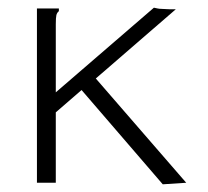

<svg xmlns="http://www.w3.org/2000/svg" viewBox="-20 -475 540 499"><path d="M192 -241 125 -183V0H76V-453H124H133V-446Q128 -442 126.5 -435.5Q125 -429 125 -412V-235L380 -455Q385 -454 389.5 -453Q394 -452 398.5 -452Q403 -452 408.5 -451.5Q414 -451 419 -451H437L229 -271L464 0L403 4Z"/></svg>

Font: Inconsolata Light
Style: Regular
Weight: 300
Designer: Raph Levien, Cyreal, Brenton Simpson
Foundry: Raph Levien, Cyreal, Google
Version: Version 3.001